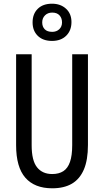

<svg xmlns="http://www.w3.org/2000/svg" viewBox="-20 -1007 562 1037"><path d="M455 -224Q455 -143 433 -91.5Q411 -40 368.5 -15Q326 10 262 10Q167 10 117 -47Q67 -104 67 -223V-714H151V-222Q151 -140 180 -103.5Q209 -67 262 -67Q298 -67 322 -82.5Q346 -98 358 -132.5Q370 -167 370 -223V-714H455ZM261 -786Q212 -786 184 -813.5Q156 -841 156 -886Q156 -932 184 -959.5Q212 -987 261 -987Q307 -987 336.5 -960Q366 -933 366 -888Q366 -842 337.5 -814Q309 -786 261 -786ZM262 -835Q285 -835 300 -849Q315 -863 315 -886Q315 -909 301.5 -924Q288 -939 262 -939Q238 -939 223 -924Q208 -909 208 -886Q208 -863 221.5 -849Q235 -835 262 -835Z"/></svg>

Font: Noto Sans Arabic ExtraCondensed
Style: Regular
Weight: 400
Width: 2
Designer: Monotype Design Team, Nadine Chahine, Nizar Qandah and Khaled Hosny
Foundry: Monotype Imaging Inc.
Version: Version 2.012